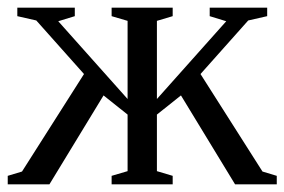

<svg xmlns="http://www.w3.org/2000/svg" viewBox="-24 -479 739 499"><path d="M307.6 -181.2 245.1 -231 104.5 0H-3.9V-22L33.2 -33.2L194.3 -286.6L70.3 -425.8L21 -437V-459H170.4V-437L127.4 -423.8L307.6 -221.7V-424.8L266.1 -437V-459H424.8V-437L383.8 -424.8V-221.7L564 -423.8L521 -437V-459H670.4V-437L621.1 -425.8L497.1 -286.6L658.2 -33.2L695.3 -22V0H586.9L446.3 -231L383.8 -181.2V-34.2L424.8 -22V0H266.1V-22L307.6 -34.2Z"/></svg>

Font: Times New Roman
Style: Regular
Weight: 400
Designer: Steve Matteson
Foundry: Ascender Corporation
Version: Version 2.00.3